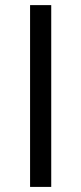

<svg xmlns="http://www.w3.org/2000/svg" viewBox="-20 -734 319 754"><path d="M98.1 0V-713.9H181.2V0Z"/></svg>

Font: f0_2797  
Style: Regular
Weight: 400
Foundry: Ascender Corporation
Version: Version 1.10